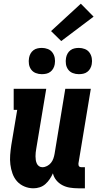

<svg xmlns="http://www.w3.org/2000/svg" viewBox="-20 -1010 540 1038"><path d="M161 8Q135 8 111.5 -2Q88 -12 72 -30Q56 -48 47.5 -72Q39 -96 36 -121Q33 -146 35 -172Q37 -198 41 -225L73 -416H54V-530H230L176 -206Q174 -196 173 -185.5Q172 -175 172 -164.5Q172 -154 173.5 -144.5Q175 -135 179 -126Q183 -117 191 -111.5Q199 -106 209 -106Q222 -106 234.5 -112.5Q247 -119 255.5 -129.5Q264 -140 268.5 -153Q273 -166 275 -178L333 -530H471L404 -126Q404 -122 404.5 -118Q405 -114 407.5 -111Q410 -108 413.5 -107Q417 -106 421 -106H439V8H403Q380 8 358 4.5Q336 1 317 -9Q298 -19 284.5 -35.5Q271 -52 266 -73Q259 -57 249 -42Q239 -27 225.5 -15Q212 -3 195 2.5Q178 8 161 8ZM406 -609Q389 -609 373.5 -615Q358 -621 348.5 -634Q339 -647 336.5 -663.5Q334 -680 337 -697Q339 -709 345 -720Q351 -731 361 -738.5Q371 -746 383 -748.5Q395 -751 406 -751Q423 -751 438.5 -745Q454 -739 463.5 -726Q473 -713 476 -696.5Q479 -680 476 -663Q474 -651 468 -640Q462 -629 452 -621.5Q442 -614 430 -611.5Q418 -609 406 -609ZM206 -609Q189 -609 173.5 -615Q158 -621 148.5 -634Q139 -647 136.5 -663.5Q134 -680 137 -697Q139 -709 145 -720Q151 -731 161 -738.5Q171 -746 183 -748.5Q195 -751 206 -751Q223 -751 238.5 -745Q254 -739 263.5 -726Q273 -713 276 -696.5Q279 -680 276 -663Q274 -651 268 -640Q262 -629 252 -621.5Q242 -614 230 -611.5Q218 -609 206 -609ZM311 -788 256 -842 417 -990 486 -920Z"/></svg>

Font: Iosevka Slab Heavy
Style: Italic
Weight: 900
Italic angle: -9°
Monospace: yes
Designer: Belleve Invis
Foundry: Belleve Invis
Version: Version 11.1.0; ttfautohint (v1.8.3)